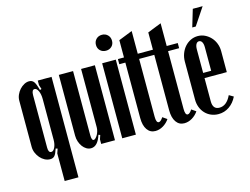

<svg xmlns="http://www.w3.org/2000/svg" viewBox="-111 -868 1593 1224"><g transform="rotate(-15 685.5 -256.5)"><path d="M174 -495H265V168H174V-14L184 -43L172 -47Q162 -15 151.5 -2.5Q141 10 122 10Q103 10 86 1Q69 -8 56 -23Q43 -38 35 -57Q27 -76 27 -97V-402Q27 -421 35 -439.5Q43 -458 56 -472.5Q69 -487 85.5 -496Q102 -505 119 -505Q139 -505 150 -490Q161 -475 172 -433L183 -437L174 -465ZM174 -373Q174 -405 164 -426.5Q154 -448 140 -448Q121 -448 121 -412V-66Q121 -33 140 -33Q154 -33 164 -54Q174 -75 174 -104Z M458 -61Q436 10 391 10Q375 10 361 1.5Q347 -7 336.5 -21Q326 -35 319.5 -54Q313 -73 313 -94V-495H407V-73Q407 -37 421 -37Q427 -37 434 -44Q441 -51 447 -61.5Q453 -72 456.5 -85Q460 -98 460 -110V-495H551V0H460V-30L469 -57Z M591 -618Q591 -641 606 -656Q621 -671 644 -671Q667 -671 682 -656Q697 -641 697 -618Q697 -595 682 -580.5Q667 -566 644 -566Q621 -566 606 -580.5Q591 -595 591 -618ZM689 -495V0H599V-495Z M816 10Q782 10 762.5 -18Q743 -46 743 -95V-461H703V-495H743V-609L834 -645V-495H907V-461H834V-80Q834 -39 851 -39Q864 -39 880 -64L909 -44Q893 -20 868 -5Q843 10 816 10Z M1007 10Q973 10 953.5 -18Q934 -46 934 -95V-461H894V-495H934V-609L1025 -645V-495H1098V-461H1025V-80Q1025 -39 1042 -39Q1055 -39 1071 -64L1100 -44Q1084 -20 1059 -5Q1034 10 1007 10Z M1111 -369Q1111 -397 1120.5 -422Q1130 -447 1146.5 -465.5Q1163 -484 1185 -494.5Q1207 -505 1232 -505Q1257 -505 1278.5 -494.5Q1300 -484 1316.5 -466.5Q1333 -449 1342.5 -425Q1352 -401 1352 -374V-235H1205V-82Q1205 -28 1249 -28Q1297 -28 1326 -90L1355 -73Q1336 -34 1304 -12Q1272 10 1233 10Q1207 10 1184.5 0.5Q1162 -9 1145.5 -26.5Q1129 -44 1120 -67.5Q1111 -91 1111 -118ZM1258 -269V-424Q1258 -446 1251 -458.5Q1244 -471 1231 -471Q1219 -471 1212 -458.5Q1205 -446 1205 -424V-269ZM1213 -567 1247 -681H1312L1236 -567Z"/></g></svg>

Font: Moniqa ExtBd Cond Paragraph
Style: Regular
Weight: 800
Width: 3
Designer: Rajesh Rajput
Foundry: Rajesh Rajput
Version: Version 1.000